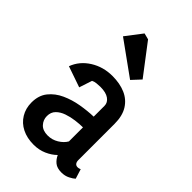

<svg xmlns="http://www.w3.org/2000/svg" viewBox="-222 -814 899 899"><g transform="rotate(45 228.0 -364.0)"><path d="M182 4Q138 4 105 -12.5Q72 -29 53.5 -59.5Q35 -90 35 -129Q35 -176 59.5 -206.5Q84 -237 122.5 -254.5Q161 -272 205 -279.5Q249 -287 288 -288V-360Q288 -381 268.5 -395Q249 -409 212 -409Q201 -409 187 -407.5Q173 -406 164 -401L143 -337L39 -373Q58 -424 106.5 -454.5Q155 -485 216 -485Q265 -485 302 -469Q339 -453 360 -419.5Q381 -386 381 -333V-93Q381 -81 386.5 -74Q392 -67 402 -67Q407 -67 412 -68.5Q417 -70 419 -71L434 -23Q426 -15 407.5 -5.5Q389 4 366 4Q337 4 321 -9Q305 -22 296 -42Q276 -22 246.5 -9Q217 4 182 4ZM198 -73Q227 -73 251.5 -88Q276 -103 288 -124V-217Q266 -217 239 -213.5Q212 -210 187.5 -201.5Q163 -193 147 -177Q131 -161 131 -135Q131 -110 148 -91.5Q165 -73 198 -73ZM287 -530 119 -651 181 -732 212 -724 327 -573Z"/></g></svg>

Font: Kreon
Style: Regular
Weight: 400
Designer: Julia Petretta
Foundry: Julia Petretta and Eli Heuer
Version: Version 2.002